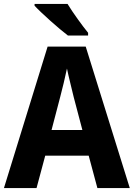

<svg xmlns="http://www.w3.org/2000/svg" viewBox="-20 -952 677 972"><path d="M322 -932H155V-923C189 -886 279 -806 324 -772H426V-786C398 -820 348 -889 322 -932ZM473 0H637L414 -716H221L0 0H165L209 -164H429ZM353 -461 397 -294H241L285 -462C294 -496 311 -565 319 -605C327 -565 344 -500 353 -461Z"/></svg>

Font: Noto Sans Armenian SemiCondensed Medium
Style: Regular
Weight: 500
Width: 4
Designer: Monotype Design Team
Foundry: Monotype Imaging Inc.
Version: Version 2.008